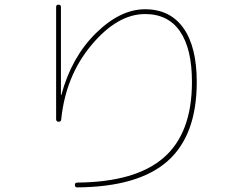

<svg xmlns="http://www.w3.org/2000/svg" viewBox="-20 -770 1040 820"><path d="M230.5 -250Q220.7 -250 219.7 -259.8V-740.2Q219.7 -750 230 -750Q240.2 -750 240.2 -740.2V-365.2Q240.2 -364.3 241.2 -364.3Q242.2 -364.3 242.2 -365.2Q285.2 -525.4 389.2 -627.9Q493.2 -730.5 599.6 -730.5Q706.1 -730.5 763.2 -650.4Q820.3 -570.3 820.3 -419.9Q820.3 -192.4 695.8 -82Q571.3 28.3 309.6 30.3Q299.8 30.3 299.8 20Q299.8 9.8 309.6 9.8Q559.6 7.8 679.7 -97.2Q799.8 -202.1 799.8 -419.9Q799.8 -561.5 749 -635.7Q698.2 -710 599.6 -710Q481.4 -710 370.6 -577.6Q259.8 -445.3 241.2 -257.8Q239.3 -250 230.5 -250Z"/></svg>

Font: Rounded Mgen+ 1m thin
Style: Regular
Weight: 100
Designer: [Source Han Sans]
Ryoko NISHIZUKA  (kana & ideographs); Paul D. Hunt (Latin, Greek & Cyrillic); Wenlong ZHANG  (bopomofo
Version: Version 1.059.20150602